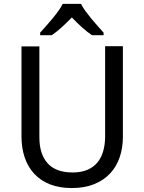

<svg xmlns="http://www.w3.org/2000/svg" viewBox="-20 -951 738 981"><path d="M607.9 -714.8V-252Q607.9 -196.3 591.8 -148.4Q575.7 -100.6 543.2 -65.4Q510.7 -30.3 461.7 -10.3Q412.6 9.8 346.2 9.8Q283.7 9.8 235.8 -9Q188 -27.8 155.5 -62.5Q123 -97.2 106.4 -145.8Q89.8 -194.3 89.8 -253.9V-713.9H181.2V-249Q181.2 -163.6 223.4 -116.7Q265.6 -69.8 351.1 -69.8Q394.5 -69.8 425.8 -83Q457 -96.2 477.1 -120.1Q497.1 -144 506.8 -177.2Q516.6 -210.4 517.1 -250V-714.8ZM509.3 -771H450.2Q425.3 -787.6 398.9 -811.3Q372.6 -835 347.2 -861.8Q320.8 -835 294.9 -811.3Q269 -787.6 244.1 -771H185.1V-784.2Q197.8 -798.3 214.4 -816.9Q231 -835.4 247.3 -855.2Q263.7 -875 278.1 -894.8Q292.5 -914.6 300.3 -931.2H394Q401.9 -914.6 416.3 -894.8Q430.7 -875 447 -855.2Q463.4 -835.4 480.2 -816.9Q497.1 -798.3 509.3 -784.2Z"/></svg>

Font: Droid Sans
Style: Regular
Weight: 400
Version: Version 1.00 build 113